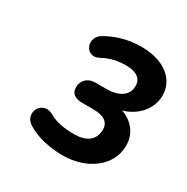

<svg xmlns="http://www.w3.org/2000/svg" viewBox="-110 -804 604 621"><g transform="rotate(30 192.5 -493.0)"><path d="M201 -277C292 -277 364 -331 364 -406C365 -449 339 -484 296 -499C348 -514 385 -556 385 -606C385 -667 332 -709 247 -709C195 -709 153 -694 121 -676C75 -652 102 -587 147 -610C165 -620 194 -632 233 -632C272 -632 294 -618 294 -589C294 -552 261 -534 217 -534H177C145 -534 129 -514 129 -489C129 -466 146 -456 171 -456H211C253 -456 274 -442 273 -412C272 -373 242 -355 200 -355C163 -355 131 -360 106 -375C58 -402 25 -338 67 -311C102 -288 154 -277 201 -277Z"/></g></svg>

Font: SN Pro Semibold
Style: Italic
Weight: 600
Italic angle: -9°
Designer: Tobias Whetton
Foundry: Supernotes
Version: Version 1.001;Glyphs 3.2 (3249)